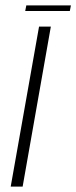

<svg xmlns="http://www.w3.org/2000/svg" viewBox="-20 -688 282 708"><path d="M73 -647.5H237.5L241.5 -668H77ZM19.5 0H63.5L167.5 -590H124Z"/></svg>

Font: Anybody SemiExpanded ExtraLight
Style: Italic
Weight: 250
Width: 6
Italic angle: -10°
Version: Version 1.113;gftools[0.9.25]